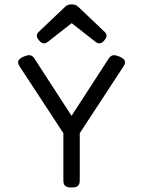

<svg xmlns="http://www.w3.org/2000/svg" viewBox="-20 -833 640 858"><path d="M177.2 -639.2Q166 -639.2 155.8 -650.9Q144.5 -663.6 144.5 -673.8Q144.5 -682.6 152.3 -689.9L272 -803.7Q282.7 -813.5 300.3 -813.5Q317.9 -813.5 328.6 -803.7L448.2 -689.9Q456.1 -682.6 456.1 -673.8Q456.1 -663.6 444.8 -650.9Q434.6 -639.2 423.3 -639.2Q415.5 -639.2 408.2 -645L300.3 -729.5L192.4 -645Q185.1 -639.2 177.2 -639.2ZM538.6 -554.2Q538.6 -546.4 531.2 -535.2L336.4 -237.8V-26.9Q336.4 -9.8 328.4 -2.4Q320.3 4.9 300.3 4.9H299.3Q279.3 4.9 271.2 -2.4Q263.2 -9.8 263.2 -26.9V-237.8L68.4 -535.2Q61 -546.4 61 -554.2Q61 -562 66.7 -568.1Q72.3 -574.2 84.5 -579.6Q100.6 -586.4 109.9 -586.4Q124.5 -586.4 133.3 -572.3L299.8 -315.4L466.3 -572.3Q476.1 -586.4 489.7 -586.4Q499 -586.4 515.1 -579.6Q527.3 -574.2 533 -568.1Q538.6 -562 538.6 -554.2Z"/></svg>

Font: Courier Prime Sans
Style: Regular
Weight: 400
Designer: Alan Dague-Greene
Foundry: Quote-Unquote Apps
Version: Version 3.020